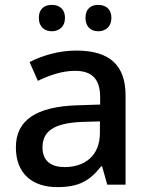

<svg xmlns="http://www.w3.org/2000/svg" viewBox="-20 -756 614 786"><path d="M139 -682C139 -646 163 -628 192 -628C221 -628 246 -646 246 -682C246 -721 221 -736 192 -736C163 -736 139 -721 139 -682ZM330 -682C330 -646 353 -628 382 -628C411 -628 436 -646 436 -682C436 -721 411 -736 382 -736C353 -736 330 -721 330 -682ZM292 -549C220 -549 152 -528 101 -502L135 -425C181 -447 232 -466 287 -466C352 -466 390 -437 390 -358V-328L298 -325C127 -320 45 -263 45 -153C45 -41 117 10 214 10C304 10 347 -16 394 -75H398L419 0H494V-365C494 -491 427 -549 292 -549ZM317 -257 389 -259V-212C389 -118 327 -72 244 -72C191 -72 154 -96 154 -152C154 -215 194 -252 317 -257Z"/></svg>

Font: Noto Sans Arabic UI Md
Style: Regular
Weight: 500
Designer: Monotype Design Team, Nadine Chahine and Nizar Qandah
Foundry: Monotype Imaging Inc.
Version: Version 2.010